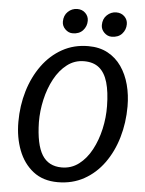

<svg xmlns="http://www.w3.org/2000/svg" viewBox="-62 -1003 799 1060"><g transform="rotate(5 337.0 -473.0)"><path d="M298 8Q216.5 8 162 -34.5Q107.5 -77 80.2 -148Q53 -219 53 -305Q53 -395 77.2 -476Q101.5 -557 147.2 -620Q193 -683 257.5 -719Q322 -755 402 -755Q464 -755 509.8 -730.2Q555.5 -705.5 585.8 -662Q616 -618.5 631 -562Q646 -505.5 646 -442Q646 -351.5 622.2 -270.2Q598.5 -189 553.2 -126.2Q508 -63.5 443.5 -27.8Q379 8 298 8ZM313 -75Q366.5 -75 408 -106.8Q449.5 -138.5 477.5 -191Q505.5 -243.5 519.8 -307Q534 -370.5 533 -434Q532 -512.5 516.8 -565Q501.5 -617.5 469.5 -643.8Q437.5 -670 386 -670Q333 -670 291.8 -638.2Q250.5 -606.5 222.2 -554Q194 -501.5 179.8 -438.5Q165.5 -375.5 166 -313Q168.5 -189.5 204 -132.2Q239.5 -75 313 -75ZM308.5 -818Q285.5 -818 267.5 -835.8Q249.5 -853.5 249.5 -877.5Q249.5 -912 271.5 -933Q293.5 -954 323.5 -954Q350.5 -954 368.2 -936.5Q386 -919 386 -894Q386 -863 365.5 -840.5Q345 -818 308.5 -818ZM524.5 -818Q501.5 -818 483.5 -835.8Q465.5 -853.5 465.5 -877.5Q465.5 -912 487.8 -933Q510 -954 539.5 -954Q567 -954 584.8 -936.5Q602.5 -919 602.5 -894Q602.5 -863 582 -840.5Q561.5 -818 524.5 -818Z"/></g></svg>

Font: Koeln Type Sans
Style: Italic
Weight: 400
Italic angle: -7.5°
Designer: Eben Sorkin
Foundry: Eben Sorkin
Version: Version 2.001